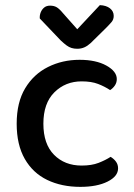

<svg xmlns="http://www.w3.org/2000/svg" viewBox="-20 -715 521 748"><path d="M298 -398Q235 -398 192 -355.5Q149 -313 149 -233Q149 -154 190.5 -112Q232 -70 298 -70Q337 -70 364 -80.5Q391 -91 411 -104Q424 -96 432 -85Q440 -74 440 -59Q440 -28 399 -7.5Q358 13 293 13Q220 13 164 -14Q108 -41 76.5 -96Q45 -151 45 -233Q45 -316 78 -371Q111 -426 167 -454Q223 -482 290 -482Q354 -482 394.5 -459.5Q435 -437 435 -407Q435 -393 427.5 -382Q420 -371 409 -364Q388 -378 362 -388Q336 -398 298 -398ZM226 -663 281 -601 369 -695Q394 -694 408.5 -682.5Q423 -671 423 -653Q423 -639 414.5 -629Q406 -619 392 -605L333 -547Q321 -536 308.5 -530.5Q296 -525 281 -525Q269 -525 259 -528Q249 -531 239.5 -538Q230 -545 217 -557L135 -643Q134 -655 138.5 -666.5Q143 -678 152 -685.5Q161 -693 175 -693Q190 -693 200.5 -687Q211 -681 226 -663Z"/></svg>

Font: Baloo Bhaijaan 2 Medium
Style: Regular
Weight: 500
Designer: Sanskriti Dholi, Noopur Datye and Ek Type
Foundry: Ek Type
Version: Version 1.701